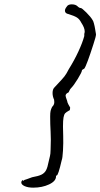

<svg xmlns="http://www.w3.org/2000/svg" viewBox="-20 -753 462 884"><path d="M78 87Q78 83 80.5 80Q83 77 84 76Q88 79 89.5 79.5Q91 80 91 76Q94 75 103.5 72Q113 69 128 63Q157 58 171 51Q185 44 192 31Q199 18 204 -9Q212 -41 212 -46Q212 -48 213 -65.5Q214 -83 214 -110Q214 -134 213 -147Q211 -180 211 -216Q211 -234 213 -242.5Q215 -251 220 -261Q230 -270 230 -283Q230 -290 229 -294Q222 -309 222 -325Q222 -344 233 -353L247 -368Q267 -389 276.5 -401Q286 -413 297 -435Q322 -475 341 -516Q360 -557 368 -587V-597Q370 -603 370 -608Q370 -625 354 -649Q346 -665 334 -672.5Q322 -680 296 -688Q279 -691 279 -704Q279 -712 287 -722Q293 -733 310 -733Q328 -733 337 -724Q345 -716 352 -716Q357 -716 377.5 -695.5Q398 -675 406 -661Q409 -658 412.5 -645Q416 -632 418 -619Q422 -599 422 -595Q422 -585 410 -549Q396 -505 384.5 -474Q373 -443 368 -437Q365 -435 361 -433Q357 -431 357 -428Q357 -421 338.5 -390.5Q320 -360 307 -347Q303 -343 300 -336.5Q297 -330 296 -328L289 -324Q282 -319 282 -312Q282 -308 289 -289Q290 -281 295 -272Q300 -263 303 -258Q303 -252 302 -248Q301 -244 298 -244Q285 -237 280 -231.5Q275 -226 272.5 -212.5Q270 -199 270 -170L271 -127Q272 -95 270 -59.5Q268 -24 264 -15Q248 55 241 55Q240 55 238.5 56Q237 57 238 59Q238 81 206 96Q174 111 133 111Q109 111 93.5 104Q78 97 78 87Z"/></svg>

Font: Caveat
Style: Regular
Weight: 400
Designer: Pablo Impallari
Foundry: Pablo Impallari
Version: Version 1.500; ttfautohint (v1.6)